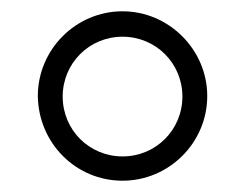

<svg xmlns="http://www.w3.org/2000/svg" viewBox="-20 -716 434 340"><path d="M347 -546C347 -628 279 -696 197 -696C114 -696 47 -628 47 -546C48 -463 114 -396 197 -396C279 -396 347 -463 347 -546ZM91 -545C91 -604 138 -651 197 -651C256 -651 303 -604 303 -545C303 -486 256 -439 197 -439C138 -439 91 -486 91 -545Z"/></svg>

Font: Chivo Light
Style: Regular
Weight: 300
Designer: Hector Gatti
Foundry: Omnibus-Type
Version: Version 1.003;PS 001.003;hotconv 1.0.70;makeotf.lib2.5.58329